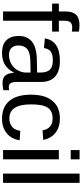

<svg xmlns="http://www.w3.org/2000/svg" viewBox="502 -1267 774 1818"><g transform="rotate(90 889.0 -358.0)"><path d="M176.3 -464.4V0H88.4V-464.4H14.2V-528.3H88.4V-587.9Q88.4 -660.2 120.1 -691.9Q151.9 -723.6 217.3 -723.6Q253.9 -723.6 279.3 -717.8V-650.9Q257.3 -654.8 240.2 -654.8Q206.5 -654.8 191.4 -637.7Q176.3 -620.6 176.3 -575.7V-528.3H279.3V-464.4Z M480 9.8Q400.4 9.8 360.4 -32.2Q320.3 -74.2 320.3 -147.5Q320.3 -229.5 374.3 -273.4Q428.2 -317.4 548.3 -320.3L667 -322.3V-351.1Q667 -415.5 639.6 -443.4Q612.3 -471.2 553.7 -471.2Q494.6 -471.2 467.8 -451.2Q440.9 -431.2 435.5 -387.2L343.8 -395.5Q366.2 -538.1 555.7 -538.1Q655.3 -538.1 705.6 -492.4Q755.9 -446.8 755.9 -360.4V-132.8Q755.9 -93.8 766.1 -74Q776.4 -54.2 805.2 -54.2Q817.9 -54.2 834 -57.6V-2.9Q800.8 4.9 766.1 4.9Q717.3 4.9 695.1 -20.8Q672.9 -46.4 669.9 -101.1H667Q633.3 -40.5 588.6 -15.4Q543.9 9.8 480 9.8ZM500 -56.2Q548.3 -56.2 585.9 -78.1Q623.5 -100.1 645.3 -138.4Q667 -176.8 667 -217.3V-260.7L570.8 -258.8Q508.8 -257.8 476.8 -246.1Q444.8 -234.4 427.7 -210Q410.6 -185.5 410.6 -146Q410.6 -103 433.8 -79.6Q457 -56.2 500 -56.2Z M968.3 -266.6Q968.3 -161.1 1001.5 -110.4Q1034.7 -59.6 1101.6 -59.6Q1148.4 -59.6 1179.9 -85Q1211.4 -110.4 1218.8 -163.1L1307.6 -157.2Q1297.4 -81.1 1242.7 -35.6Q1188 9.8 1104 9.8Q993.2 9.8 934.8 -60.3Q876.5 -130.4 876.5 -264.6Q876.5 -397.9 935.1 -468Q993.7 -538.1 1103 -538.1Q1184.1 -538.1 1237.5 -496.1Q1291 -454.1 1304.7 -380.4L1214.4 -373.5Q1207.5 -417.5 1179.7 -443.4Q1151.9 -469.2 1100.6 -469.2Q1030.8 -469.2 999.5 -422.9Q968.3 -376.5 968.3 -266.6Z M1400.9 -640.6V-724.6H1488.8V-640.6ZM1400.9 0V-528.3H1488.8V0Z M1623.5 0V-724.6H1711.4V0Z"/></g></svg>

Font: TypoPRO Liberation Sans
Style: Regular
Weight: 400
Designer: Steve Matteson
Foundry: Ascender Corporation
Version: Version 2.00.1